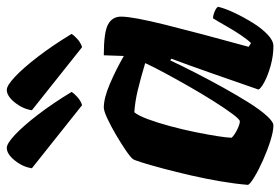

<svg xmlns="http://www.w3.org/2000/svg" viewBox="-150 -676 826 566"><g transform="rotate(-90 263.0 -393.0)"><path d="M176 0Q159 0 130.5 -9Q102 -18 73 -31Q44 -44 23.5 -56.5Q3 -69 1 -75Q4 -112 11.5 -156Q19 -200 29 -243.5Q39 -287 49 -324.5Q59 -362 66.5 -386Q74 -410 77 -414Q82 -421 102.5 -435Q123 -449 148.5 -464Q174 -479 196.5 -489.5Q219 -500 229 -500Q257 -500 299 -482Q341 -464 381 -441L383 -500Q451 -500 474 -487.5Q497 -475 497 -449Q497 -415 473 -318.5Q449 -222 408 -73L419 -66Q429 -76 442.5 -96Q456 -116 469 -139Q482 -162 492 -178Q501 -178 512.5 -173Q524 -168 526 -163Q521 -142 508 -114.5Q495 -87 478.5 -60.5Q462 -34 444 -17Q426 0 410 0Q382 0 353 -8Q324 -16 304.5 -26.5Q285 -37 282 -44L329 -179Q341 -214 353.5 -248Q366 -282 373 -301L368 -304Q352 -270 331 -229Q310 -188 287.5 -147.5Q265 -107 244 -73.5Q223 -40 205 -20Q187 0 176 0ZM188 -99Q194 -99 210 -120.5Q226 -142 247.5 -176Q269 -210 291 -248.5Q313 -287 331.5 -321.5Q350 -356 360 -378Q313 -392 279.5 -400Q246 -408 215 -410Q205 -398 194.5 -369.5Q184 -341 174 -304Q164 -267 156.5 -230Q149 -193 144.5 -164Q140 -135 140 -123Q149 -114 164.5 -106.5Q180 -99 188 -99ZM407 -564 221 -712Q225 -739 244 -762.5Q263 -786 281 -786Q294 -786 320 -761.5Q346 -737 379 -694Q412 -651 446 -595Q442 -588 431 -578Q420 -568 407 -564ZM236 -564 50 -712Q54 -739 73 -762.5Q92 -786 110 -786Q123 -786 149 -761.5Q175 -737 208 -694Q241 -651 275 -595Q271 -588 260 -578Q249 -568 236 -564Z"/></g></svg>

Font: Texturina 72pt 72pt Black
Style: Italic
Weight: 900
Italic angle: -11°
Designer: Guillermo Torres Carreño
Foundry: Omnibus-Type
Version: Version 1.002; ttfautohint (v1.8.3)